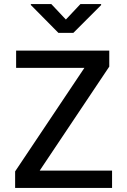

<svg xmlns="http://www.w3.org/2000/svg" viewBox="-20 -922 624 942"><path d="M516.1 -673.8H59.1V-588.9H394L54.2 -81.1V0H529.8V-85H174.8L516.1 -595.2ZM303.2 -826.2 231.9 -901.9H131.3V-897.5L266.6 -760.7H339.8L476.1 -897V-901.9H374.5Z"/></svg>

Font: FAU Chimera Medium
Style: Regular
Weight: 500
Version: Version 1.002;hotconv 1.0.117;makeotfexe 2.5.65602